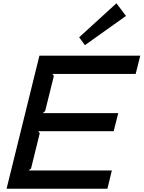

<svg xmlns="http://www.w3.org/2000/svg" viewBox="-20 -1149 874 1169"><path d="M747 -1052 497 -874 462 -922 689 -1129ZM634 0H20L220 -810H834L806 -699H299L308 -687L255 -473L240 -460H700L672 -350H213L222 -338L169 -123L154 -111H661Z"/></svg>

Font: TypoPRO Sinkin Sans
Style: 500 Medium Italic
Weight: 500
Italic angle: -112°
Designer: Keith Bates
Foundry: K-Type
Version: Sinkin Sans (version 1.0)  by Keith Bates   •   © 2014   www